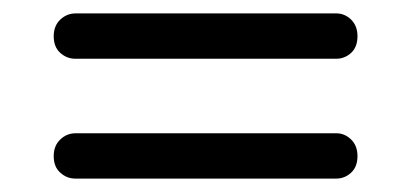

<svg xmlns="http://www.w3.org/2000/svg" viewBox="-20 -486 606 286"><path d="M60 -432Q60 -447.5 69.8 -456.8Q79.5 -466 92.5 -466H481Q493.5 -466 503 -456.8Q512.5 -447.5 512.5 -432Q512.5 -416 503 -407.2Q493.5 -398.5 481 -398.5H92Q79.5 -398.5 69.8 -407.2Q60 -416 60 -432ZM60 -253.5Q60 -269 69.8 -278.2Q79.5 -287.5 92.5 -287.5H481Q493.5 -287.5 503 -278.2Q512.5 -269 512.5 -253.5Q512.5 -237.5 503 -228.8Q493.5 -220 481 -220H92Q79.5 -220 69.8 -228.8Q60 -237.5 60 -253.5Z"/></svg>

Font: Fraunces
Style: Bold
Weight: 700
Version: Version 1.000;[b76b70a41]